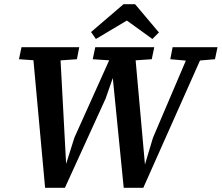

<svg xmlns="http://www.w3.org/2000/svg" viewBox="-20 -888 1052 911"><path d="M184 -599 70 -607 82 -664H356L345 -607L232 -599ZM194 3 133 -664H264L294 -105H292L333 -235L526 -664H618L668 -105H667L706 -235L889 -664H957L660 3H567L513 -540H523L481 -420L288 3ZM540 -599 420 -607 432 -664H712L700 -607L582 -599ZM879 -599 788 -607 799 -664H1012L1000 -607L906 -599ZM621 -868 734 -734 703 -703 548 -815H623L435 -703L412 -736L566 -868Z"/></svg>

Font: Source Serif 4 SemiBold
Style: Italic
Weight: 600
Italic angle: -12°
Designer: Frank Grießhammer
Foundry: Adobe Systems Incorporated
Version: Version 4.004;hotconv 1.0.116;makeotfexe 2.5.65601